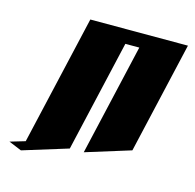

<svg xmlns="http://www.w3.org/2000/svg" viewBox="-80 -583 676 665"><g transform="rotate(15 257.5 -250.0)"><path d="M165 -500H515L423 -100L262 -50L354 -450H304L212 -50L50 0L4 -19L58 -35Z"/></g></svg>

Font: SOV_Meka
Style: Italic
Weight: 400
Italic angle: -13°
Version: Version 1.00